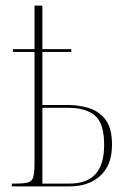

<svg xmlns="http://www.w3.org/2000/svg" viewBox="-20 -664 466 684"><path d="M22 0V-10H36Q67 -10 81 -14.5Q95 -19 99 -35Q103 -51 103 -86V-479H26V-489H103V-644H131V-489H234V-479H131V-290H222Q259 -290 295 -279.5Q331 -269 355 -239Q379 -209 379 -148Q379 -76 337.5 -38Q296 0 228 0ZM228 -10Q289 -10 320 -43.5Q351 -77 351 -148Q351 -225 318 -252.5Q285 -280 222 -280H131V-10Z"/></svg>

Font: Noto Serif Display ExtraCondensed Thin
Style: Regular
Weight: 100
Width: 2
Designer: Monotype Design Team
Foundry: Monotype Imaging Inc.
Version: Version 2.009